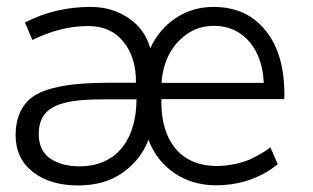

<svg xmlns="http://www.w3.org/2000/svg" viewBox="-20 -534 919 564"><path d="M454.6 -290.5C458 -347.2 481 -399.4 527.3 -432.6C550.8 -449.7 577.6 -458 607.9 -458C703.6 -458 749 -378.4 753.9 -301.8L754.9 -290.5ZM213.4 -45.4C178.7 -45.4 149.9 -53.2 127.4 -68.4C105 -84 93.8 -107.9 93.8 -140.1C93.8 -189.9 117.7 -217.3 165 -230.5C198.2 -239.7 234.9 -242.2 289.6 -242.2H380.9C380.9 -134.3 330.1 -45.4 213.4 -45.4ZM615.2 10.3C675.8 10.3 730 -5.9 777.3 -37.6C789.6 -46.9 795.9 -51.8 795.9 -51.8L773.9 -101.6L767.1 -95.7C757.3 -88.4 737.3 -76.7 713.4 -65.4C689.5 -55.2 652.8 -46.4 617.7 -46.4C502.9 -46.4 455.6 -129.4 454.1 -227.5V-242.7H814.9L815.4 -256.3C815.4 -336.4 796.9 -399.4 759.8 -444.8C722.7 -490.7 671.9 -513.7 606.9 -513.7C565.4 -513.7 528.3 -502.4 495.6 -480.5C462.9 -458.5 438.5 -429.2 421.4 -392.1C411.1 -429.7 389.6 -459.5 357.4 -481C325.2 -502.9 288.1 -513.7 246.1 -513.7C176.8 -513.7 112.3 -498.5 53.2 -467.8L75.2 -416.5C129.9 -443.8 184.6 -457.5 239.3 -457.5C283.7 -457.5 318.4 -441.9 342.8 -411.1C367.7 -380.4 379.9 -340.3 379.4 -291H313.5C273.9 -291 240.7 -290 213.4 -287.6C186.5 -285.6 160.2 -281.2 134.8 -274.9C109.9 -268.6 89.8 -259.8 74.7 -248.5C44.9 -226.6 25.9 -189.5 25.9 -136.7C25.9 -91.3 43 -55.2 76.7 -28.8C110.4 -2.4 154.8 10.7 209.5 10.7C262.2 10.7 306.2 -2 341.8 -27.8C377.4 -53.7 401.9 -85.4 416 -123.5C431.6 -82.5 457 -49.8 491.7 -25.9C526.4 -2 567.9 10.3 615.2 10.3Z"/></svg>

Font: Ride Light
Style: Regular
Weight: 300
Version: Version 3.000